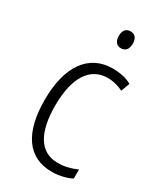

<svg xmlns="http://www.w3.org/2000/svg" viewBox="-188 -802 749 883"><g transform="rotate(30 187.0 -360.5)"><path d="M234 -731C209 -731 197 -713 197 -686C197 -658 210 -641 234 -641C258 -641 271 -658 271 -686C271 -713 260 -731 234 -731ZM242 10C279 10 318 1 346 -14V-62C315 -48 281 -39 246 -39C148 -39 104 -124 104 -262C104 -412 158 -493 251 -493C278 -493 307 -486 333 -473L350 -519C323 -534 289 -542 249 -542C123 -542 49 -441 49 -261C49 -88 114 10 242 10Z"/></g></svg>

Font: Noto Sans Malayalam Condensed Light
Style: Regular
Weight: 300
Width: 3
Designer: Jelle Bosma - Monotype Design Team
Foundry: Monotype Imaging Inc.
Version: Version 2.104